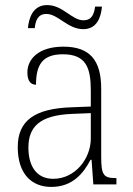

<svg xmlns="http://www.w3.org/2000/svg" viewBox="-20 -727 524 757"><path d="M308 -612C362 -612 378 -658 382 -701H355C351 -673 343 -647 309 -647C263 -647 228 -707 166 -707C110 -707 94 -657 90 -616H117C120 -644 128 -672 163 -672C209 -672 247 -612 308 -612ZM182 10C268 10 310 -46 337 -97H341L348 0H439V-25H435C388 -25 379 -38 379 -109V-377C379 -489 335 -543 230 -543C131 -543 88 -493 88 -442C88 -409 100 -393 122 -393C122 -470 146 -513 228 -513C319 -513 338 -460 338 -371V-307L262 -304C117 -299 50 -252 50 -147C50 -40 106 10 182 10ZM190 -22C121 -22 92 -76 92 -145C92 -225 134 -273 265 -278L338 -281V-181C338 -101 276 -22 190 -22Z"/></svg>

Font: Noto Serif Ethiopic SemiCondensed ExtraLight
Style: Regular
Weight: 200
Width: 4
Designer: Monotype Design Team
Foundry: Monotype Imaging Inc.
Version: Version 2.102